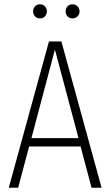

<svg xmlns="http://www.w3.org/2000/svg" viewBox="-20 -878 515 898"><path d="M134.8 -825.2Q134.8 -838.9 143.8 -848.4Q152.8 -857.9 167 -857.9Q181.2 -857.9 190.2 -848.4Q199.2 -838.9 199.2 -825.2Q199.2 -811 190.2 -801.5Q181.2 -792 167 -792Q152.8 -792 143.8 -801.5Q134.8 -811 134.8 -825.2ZM287.1 -825.2Q287.1 -838.9 295.9 -848.4Q304.7 -857.9 318.8 -857.9Q333 -857.9 342.5 -848.4Q352.1 -838.9 352.1 -825.2Q352.1 -811 342.5 -801.5Q333 -792 318.8 -792Q304.7 -792 295.9 -801.3Q287.1 -810.5 287.1 -825.2ZM408.2 0 356.9 -192.9H116.2L64.9 0H21L209 -684.1H267.1L455.1 0ZM127 -231.9H347.2L236.8 -646Z"/></svg>

Font: Fira Sans Compressed ExtraLight
Style: Regular
Weight: 250
Width: 1
Designer: Carrois Corporate & Edenspiekermann AG
Foundry: Carrois Corporate GbR & Edenspiekermann AG
Version: Version 4.203;PS 004.203;hotconv 1.0.88;makeotf.lib2.5.64775